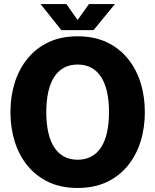

<svg xmlns="http://www.w3.org/2000/svg" viewBox="-20 -920 770 952"><path d="M365 12Q283.3 12 221.4 -17Q159.5 -46 117.2 -97.6Q74.8 -149.2 53.3 -217.4Q31.8 -285.7 31.8 -364Q31.8 -442.3 53.3 -510.6Q74.8 -578.8 117.2 -630.4Q159.5 -682 221.4 -711Q283.3 -740 365 -740Q446.7 -740 508.6 -711Q570.5 -682 612.8 -630.4Q655.2 -578.8 676.7 -510.6Q698.2 -442.3 698.2 -364Q698.2 -285.7 676.7 -217.4Q655.2 -149.2 612.8 -97.6Q570.5 -46 508.6 -17Q446.7 12 365 12ZM365 -128Q404 -128 433.4 -144.2Q462.8 -160.3 482.3 -191.2Q501.7 -222.2 511.1 -265.7Q520.5 -309.2 520.5 -364Q520.5 -418.8 511.1 -462.3Q501.7 -505.8 482.3 -536.8Q462.8 -567.7 433.4 -583.8Q404 -600 365 -600Q326 -600 296.6 -583.8Q267.2 -567.7 247.7 -536.8Q228.3 -505.8 218.9 -462.3Q209.5 -418.8 209.5 -364Q209.5 -309.2 218.9 -265.7Q228.3 -222.2 247.7 -191.2Q267.2 -160.3 296.6 -144.2Q326 -128 365 -128ZM284 -770.7 181.3 -899.7H309.2L364.8 -821L421 -899.7H549.7L444 -770.7Z"/></svg>

Font: Murecho Thin
Style: Regular
Weight: 100
Designer: Neil Summerour
Foundry: Positype
Version: Version 1.010